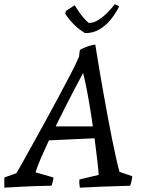

<svg xmlns="http://www.w3.org/2000/svg" viewBox="-43 -855 654 887"><path d="M-23 12Q-23 0 -23 -11.5Q-23 -23 -23 -35L33 -55Q38 -63 57 -97Q76 -131 104 -181.5Q132 -232 164 -290Q196 -348 227 -406Q258 -464 283.5 -513Q309 -562 322 -593L326 -624Q333 -629 347.5 -635Q362 -641 376.5 -645Q391 -649 397 -649L398 -644Q407 -588 416.5 -531Q426 -474 436 -419Q446 -364 455.5 -312Q465 -260 474.5 -213.5Q484 -167 492.5 -128.5Q501 -90 509 -61L568 -41Q567 -28 564 -16Q561 -4 558 3Q482 5 421 7.5Q360 10 326 12Q324 2 323.5 -7Q323 -16 324 -26L413 -47Q411 -75 406 -118.5Q401 -162 394 -214.5Q387 -267 378.5 -322Q370 -377 360.5 -427.5Q351 -478 341 -518L340 -516Q326 -490 307.5 -455Q289 -420 268 -379Q247 -338 225.5 -294.5Q204 -251 184 -208.5Q164 -166 147.5 -128Q131 -90 121 -59L204 -35Q203 -25 200.5 -15Q198 -5 195 3Q126 4 66 7Q6 10 -23 12ZM170 -206 204 -271H411V-217ZM350 -702Q321 -719 297 -743.5Q273 -768 259 -791L261 -804L302 -831Q313 -812 330.5 -788.5Q348 -765 367 -749Q390 -749 412 -763Q434 -777 453.5 -797Q473 -817 487 -835Q490 -835 498.5 -830.5Q507 -826 507 -824Q491 -792 468 -764Q445 -736 416 -719Q387 -702 350 -702Z"/></svg>

Font: Labrada
Style: Italic
Weight: 400
Italic angle: -7°
Designer: Mercedes Jáuregui
Foundry: Omnibus-Type Team
Version: Version 1.000